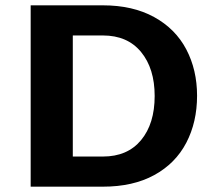

<svg xmlns="http://www.w3.org/2000/svg" viewBox="-20 -700 807 720"><path d="M719 -341Q719 -242 678.5 -164.5Q638 -87 558.5 -43.5Q479 0 366 0H95V-680H366Q478 -680 558 -636Q638 -592 678.5 -515Q719 -438 719 -341ZM560 -340Q560 -443 509 -505Q458 -567 366 -567H253V-113H366Q458 -113 509 -174.5Q560 -236 560 -340Z"/></svg>

Font: Martel Sans ExtraBold
Style: Regular
Weight: 800
Designer: Dan Reynolds and Mathieu Réguer
Foundry: Dan Reynolds and Mathieu Réguer
Version: Version 1.002; ttfautohint (v1.1) -l 5 -r 5 -G 72 -x 0 -D la